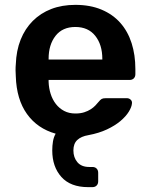

<svg xmlns="http://www.w3.org/2000/svg" viewBox="-20 -550 618 790"><path d="M343 220Q270 220 232.5 178Q195 136 195 69Q195 49 198 31.5Q201 14 209 0Q134 -21 91 -81Q48 -141 45 -236Q44 -246 44 -261Q44 -276 45 -285Q47 -342 65 -387Q83 -432 115 -464Q147 -496 191 -513Q235 -530 290 -530Q351 -530 397.5 -510.5Q444 -491 475 -456Q506 -421 521.5 -372.5Q537 -324 537 -266V-245Q537 -234 530.5 -227.5Q524 -221 513 -221H180V-213Q181 -187 188.5 -163.5Q196 -140 210 -122Q224 -104 244 -93.5Q264 -83 290 -83Q311 -83 326.5 -88Q342 -93 353.5 -100.5Q365 -108 372.5 -116Q380 -124 384 -129Q393 -140 398.5 -143Q404 -146 416 -146H502Q511 -146 517.5 -140Q524 -134 523 -125Q522 -110 510 -90.5Q498 -71 475.5 -52Q453 -33 420 -17.5Q387 -2 344 6Q314 11 298 26Q282 41 282 69Q282 98 298.5 117.5Q315 137 347 137H360Q371 137 377.5 143.5Q384 150 384 161V196Q384 207 377.5 213.5Q371 220 360 220ZM180 -305H401V-308Q401 -366 372 -402.5Q343 -439 290 -439Q237 -439 208.5 -402.5Q180 -366 180 -308Z"/></svg>

Font: Fz Rubik Med
Style: Regular
Weight: 500
Designer: Hubert and Fischer
Foundry: Hubert and Fischer
Version: Vit hóa bi FontZin.com